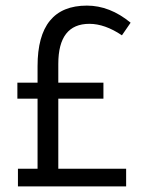

<svg xmlns="http://www.w3.org/2000/svg" viewBox="-20 -665 514 685"><path d="M349 -313H188V-63H430V0H44V-63H114V-313H42V-370H114V-429Q114 -645 290 -645Q372 -645 446 -584L415 -539Q354 -580 299 -580Q188 -580 188 -437V-370H349Z"/></svg>

Font: Tajawal
Style: Regular
Weight: 400
Designer: Boutros Fonts
Foundry: Created by Boutros International 2017
Version: Version 1.700